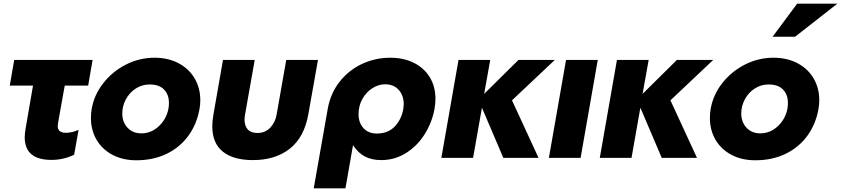

<svg xmlns="http://www.w3.org/2000/svg" viewBox="-20 -856 4560 1041"><path d="M482 -531 458 -392H331L295 -191Q293 -177 293 -173Q293 -136 337 -136Q371 -136 406 -152L382 -17Q324 11 259 11Q114 11 114 -112Q114 -130 119 -160L159 -392H33L57 -531Z M1062 -267Q1066 -288 1066 -313Q1066 -378 1035.5 -430.5Q1005 -483 948.5 -513Q892 -543 818 -543Q735 -543 662 -505.5Q589 -468 539.5 -404.5Q490 -341 477 -265Q473 -242 473 -216Q473 -151 503 -99Q533 -47 589 -17Q645 13 719 13Q812 13 884.5 -22.5Q957 -58 1002.5 -121.5Q1048 -185 1062 -267ZM896 -298Q896 -282 893 -265Q882 -210 841 -171.5Q800 -133 746 -133Q700 -133 671.5 -163.5Q643 -194 643 -241Q643 -281 662.5 -317.5Q682 -354 716 -376Q750 -398 791 -398Q843 -398 869.5 -370.5Q896 -343 896 -298Z M1532 -531 1480 -236Q1473 -193 1445.5 -164Q1418 -135 1376 -135Q1340 -135 1323 -154.5Q1306 -174 1306 -207Q1306 -222 1309 -237L1361 -531H1189L1137 -234Q1131 -200 1131 -171Q1131 -80 1188 -34Q1245 12 1351 12Q1473 12 1551.5 -50Q1630 -112 1652 -238L1704 -531Z M2167 -267Q2169 -283 2169 -291Q2169 -338 2142 -368.5Q2115 -399 2068 -399Q2032 -399 1998.5 -377.5Q1965 -356 1944.5 -319Q1924 -282 1924 -237Q1924 -191 1950.5 -161.5Q1977 -132 2023 -132Q2084 -132 2120.5 -170.5Q2157 -209 2167 -267ZM2096 -543Q2168 -543 2223.5 -515.5Q2279 -488 2310 -437.5Q2341 -387 2341 -320Q2341 -298 2336 -266Q2323 -194 2283.5 -130Q2244 -66 2182.5 -27Q2121 12 2047 12Q1996 12 1958.5 -7.5Q1921 -27 1894 -69L1853 165H1681L1757 -266Q1772 -350 1821 -412.5Q1870 -475 1942 -509Q2014 -543 2096 -543Z M2638 -531H2466L2373 0H2545L2593 -272L2709 0H2900L2756 -312L2988 -531H2791L2605 -347Z M3221 -531H3049L2956 0H3128Z M3497 -531H3325L3232 0H3404L3452 -272L3568 0H3759L3615 -312L3847 -531H3650L3464 -347Z M4418 -267Q4422 -288 4422 -313Q4422 -378 4391.5 -430.5Q4361 -483 4304.5 -513Q4248 -543 4174 -543Q4091 -543 4018 -505.5Q3945 -468 3895.5 -404.5Q3846 -341 3833 -265Q3829 -242 3829 -216Q3829 -151 3859 -99Q3889 -47 3945 -17Q4001 13 4075 13Q4168 13 4240.5 -22.5Q4313 -58 4358.5 -121.5Q4404 -185 4418 -267ZM4252 -298Q4252 -282 4249 -265Q4238 -210 4197 -171.5Q4156 -133 4102 -133Q4056 -133 4027.5 -163.5Q3999 -194 3999 -241Q3999 -281 4018.5 -317.5Q4038 -354 4072 -376Q4106 -398 4147 -398Q4199 -398 4225.5 -370.5Q4252 -343 4252 -298ZM4169 -657H4291L4520 -836H4302Z"/></svg>

Font: Geom ExtraBold
Style: Bold Italic
Weight: 800
Italic angle: -10°
Version: Version 1.102